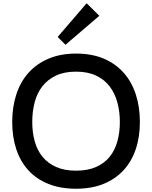

<svg xmlns="http://www.w3.org/2000/svg" viewBox="-20 -1149 934 1179"><path d="M590 -1052 382 -874 334 -922 512 -1129ZM839 -400Q839 -308 813.5 -232.5Q788 -157 738 -103Q688 -49 615 -19.5Q542 10 447 10Q351 10 277.5 -19.5Q204 -49 154.5 -103Q105 -157 80 -232.5Q55 -308 55 -400Q55 -491 80 -568.5Q105 -646 154.5 -701.5Q204 -757 277.5 -788.5Q351 -820 447 -820Q544 -820 617 -789Q690 -758 739.5 -702Q789 -646 814 -569Q839 -492 839 -400ZM716 -400Q716 -463 701 -519Q686 -575 654 -617.5Q622 -660 570.5 -684.5Q519 -709 447 -709Q375 -709 324 -685Q273 -661 240.5 -619.5Q208 -578 193 -521.5Q178 -465 178 -400Q178 -337 193 -282Q208 -227 240.5 -187Q273 -147 324 -124Q375 -101 447 -101Q519 -101 570.5 -124Q622 -147 654 -187Q686 -227 701 -282Q716 -337 716 -400Z"/></svg>

Font: TypoPRO Sinkin Sans
Style: 500 Medium
Weight: 500
Designer: Keith Bates
Foundry: K-Type
Version: Sinkin Sans (version 1.0)  by Keith Bates   •   © 2014   www